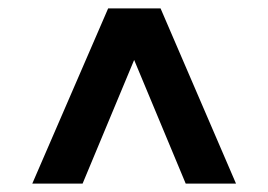

<svg xmlns="http://www.w3.org/2000/svg" viewBox="-20 -579 640 458"><path d="M238 -559H363L543 -141H423L300 -436L177 -141H57Z"/></svg>

Font: Chess Sans
Style: Bold
Weight: 700
Designer: Wolf Bōese
Foundry: Wolf Bōese
Version: Version 7.223